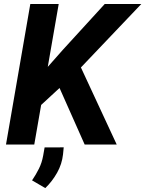

<svg xmlns="http://www.w3.org/2000/svg" viewBox="-20 -731 735 971"><path d="M276.9 -710.9 153.3 0H10.3L133.3 -710.9ZM694.8 -710.9 357.9 -356.9 167.5 -181.2 166.5 -330.6 296.9 -478 509.8 -710.9ZM408.2 0 259.8 -334 375 -420.4 570.3 0ZM302.2 14.2 298.8 49.3Q293.5 98.6 268.8 142.6Q244.1 186.5 209 220.2L142.1 181.2Q162.1 151.9 177 121.8Q191.9 91.8 198.2 56.6L205.6 14.6Z"/></svg>

Font: Roboto
Style: Bold Italic
Weight: 700
Italic angle: -12°
Designer: Christian Robertson
Foundry: Google
Version: Version 3.0